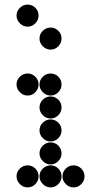

<svg xmlns="http://www.w3.org/2000/svg" viewBox="-20 -818 440 836"><path d="M52 -450Q52 -431 66.5 -416.5Q81 -402 100 -402Q120 -402 134 -416.5Q148 -431 148 -450Q148 -470 134 -484Q120 -498 100 -498Q81 -498 66.5 -484Q52 -470 52 -450ZM152 -450Q152 -431 166.5 -416.5Q181 -402 200 -402Q220 -402 234 -416.5Q248 -431 248 -450Q248 -470 234 -484Q220 -498 200 -498Q181 -498 166.5 -484Q152 -470 152 -450ZM152 -350Q152 -331 166.5 -316.5Q181 -302 200 -302Q220 -302 234 -316.5Q248 -331 248 -350Q248 -370 234 -384Q220 -398 200 -398Q181 -398 166.5 -384Q152 -370 152 -350ZM152 -250Q152 -231 166.5 -216.5Q181 -202 200 -202Q220 -202 234 -216.5Q248 -231 248 -250Q248 -270 234 -284Q220 -298 200 -298Q181 -298 166.5 -284Q152 -270 152 -250ZM152 -150Q152 -131 166.5 -116.5Q181 -102 200 -102Q220 -102 234 -116.5Q248 -131 248 -150Q248 -170 234 -184Q220 -198 200 -198Q181 -198 166.5 -184Q152 -170 152 -150ZM52 -50Q52 -31 66.5 -16.5Q81 -2 100 -2Q120 -2 134 -16.5Q148 -31 148 -50Q148 -70 134 -84Q120 -98 100 -98Q81 -98 66.5 -84Q52 -70 52 -50ZM152 -50Q152 -31 166.5 -16.5Q181 -2 200 -2Q220 -2 234 -16.5Q248 -31 248 -50Q248 -70 234 -84Q220 -98 200 -98Q181 -98 166.5 -84Q152 -70 152 -50ZM252 -50Q252 -31 266.5 -16.5Q281 -2 300 -2Q320 -2 334 -16.5Q348 -31 348 -50Q348 -70 334 -84Q320 -98 300 -98Q281 -98 266.5 -84Q252 -70 252 -50ZM52 -750Q52 -731 66.5 -716.5Q81 -702 100 -702Q120 -702 134 -716.5Q148 -731 148 -750Q148 -770 134 -784Q120 -798 100 -798Q81 -798 66.5 -784Q52 -770 52 -750ZM152 -650Q152 -631 166.5 -616.5Q181 -602 200 -602Q220 -602 234 -616.5Q248 -631 248 -650Q248 -670 234 -684Q220 -698 200 -698Q181 -698 166.5 -684Q152 -670 152 -650Z"/></svg>

Font: Matrix Sans Print
Style: Regular
Weight: 400
Designer: Brad Neil
Version: Version 1.100